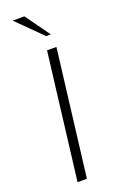

<svg xmlns="http://www.w3.org/2000/svg" viewBox="-174 -968 638 1016"><g transform="rotate(-20 144.5 -460.5)"><path d="M183.1 -783.2 44.4 -920.9H110.4L209.5 -783.2ZM74.7 0 161.6 -710.9H214.4L127.4 0Z"/></g></svg>

Font: Muli
Style: ExtraLightItalic
Weight: 200
Italic angle: -7°
Designer: Vernon Adams
Foundry: newtypography
Version: Version 2.0; ttfautohint (v1.00rc1.2-2d82) -l 8 -r 50 -G 200